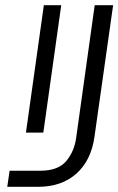

<svg xmlns="http://www.w3.org/2000/svg" viewBox="-20 -720 456 740"><path d="M80 -209 149 -700H216L147 -209ZM127 0H8L17 -62H136Q204 -62 235.5 -99.5Q267 -137 274 -192L345 -700H416L344 -192Q331 -101 274 -50.5Q217 0 127 0Z"/></svg>

Font: Host Grotesk Light
Style: Italic
Weight: 300
Italic angle: -8°
Designer: Doğukan Karapınar based on Poppins by Indian Type Foundry, Jonny Pinhorn
Foundry: Element Type
Version: Version 1.001; ttfautohint (v1.8.4.7-5d5b)